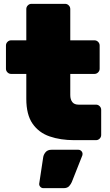

<svg xmlns="http://www.w3.org/2000/svg" viewBox="-20 -730 572 1000"><path d="M367 0Q295 0 238.5 -19.5Q182 -39 149.5 -86Q117 -133 117 -215V-345H38Q27 -345 19 -353Q11 -361 11 -372V-493Q11 -504 19 -512Q27 -520 38 -520H117V-683Q117 -694 125 -702Q133 -710 144 -710H319Q330 -710 338 -702Q346 -694 346 -683V-520H472Q483 -520 491 -512Q499 -504 499 -493V-372Q499 -361 491 -353Q483 -345 472 -345H346V-235Q346 -212 356.5 -198.5Q367 -185 389 -185H480Q491 -185 499 -177Q507 -169 507 -158V-27Q507 -16 499 -8Q491 0 480 0ZM206 250Q197 250 190.5 243.5Q184 237 184 228L205 89Q207 75 217.5 62.5Q228 50 248 50H388Q397 50 403.5 56.5Q410 63 410 72Q410 76 409 79L354 218Q350 228 340.5 239Q331 250 311 250Z"/></svg>

Font: Rubik Black
Style: Regular
Weight: 900
Designer: Hubert and Fischer
Foundry: Hubert and Fischer
Version: Version 2.300;gftools[0.9.30]